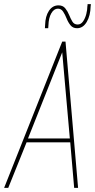

<svg xmlns="http://www.w3.org/2000/svg" viewBox="-45 -912 462 932"><path d="M-25 0 257 -710H273L334 0H315L296 -221H84L-5 0ZM91 -240H294L257 -658ZM173 -775Q173 -778 173 -776Q173 -774 174 -791Q175 -833 192.5 -859.5Q210 -886 239 -886Q260 -886 271.5 -872Q283 -858 290.5 -839.5Q298 -821 306.5 -807Q315 -793 332 -793Q348 -793 358.5 -808.5Q369 -824 374 -844.5Q379 -865 379 -880Q380 -886 380 -887.5Q380 -889 380 -892H396Q396 -890 396 -889Q396 -888 395 -882Q394 -836 376 -805.5Q358 -775 329 -775Q309 -775 297.5 -789Q286 -803 278.5 -822Q271 -841 261.5 -855.5Q252 -870 236 -870Q217 -870 204 -847.5Q191 -825 190 -788Q189 -775 189 -775Q189 -774 189 -775ZM189 -775Q189 -775 189 -775Z"/></svg>

Font: Georama SemiCondensed Thin
Style: Italic
Weight: 100
Width: 4
Italic angle: -9°
Designer: Jean-Baptiste Levee
Foundry: Production Type
Version: Version 1.000